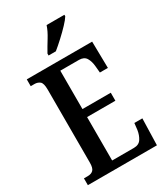

<svg xmlns="http://www.w3.org/2000/svg" viewBox="-225 -1026 972 1122"><g transform="rotate(-30 261.0 -465.5)"><path d="M24 0V-46H50Q74 -46 87 -59Q100 -72 100 -108V-601Q100 -645 85 -656.5Q70 -668 50 -668H24V-714H465L468 -535H414L410 -579Q407 -614 393 -637Q379 -660 345 -660H219V-401H410V-347H219V-54H366Q400 -54 415.5 -78Q431 -102 436 -135L441 -179H495L490 0ZM204 -784Q224 -820 248 -858.5Q272 -897 283 -931H403V-921Q393 -904 367 -876.5Q341 -849 310 -820.5Q279 -792 253 -771H204Z"/></g></svg>

Font: Noto Serif Myanmar ExtraCondensed SemiBold
Style: Regular
Weight: 600
Width: 2
Designer: Ben Mitchell and the Monotype Design Team
Foundry: Monotype Imaging Inc.
Version: Version 2.106; ttfautohint (v1.8.4.7-5d5b)